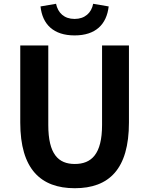

<svg xmlns="http://www.w3.org/2000/svg" viewBox="-20 -980 788 1014"><path d="M375 14C556 14 661 -87 661 -333V-740H519V-320C519 -166 463 -114 375 -114C288 -114 235 -166 235 -320V-740H87V-333C87 -87 195 14 375 14ZM374 -793C485 -793 543 -851 554 -946L472 -960C463 -912 428 -880 374 -880C319 -880 286 -912 276 -960L194 -946C204 -851 263 -793 374 -793Z"/></svg>

Font: Noto Sans Japanese Bold
Style: Bold
Weight: 700
Designer: Ryoko NISHIZUKA (kana & ideographs); Paul D. Hunt (Latin, Greek & Cyrillic); Wenlong ZHANG (bopomofo); Sandoll Communica
Foundry: Adobe Systems Incorporated
Version: Version 1.000;PS 1;hotconv 1.0.78;makeotf.lib2.5.61930